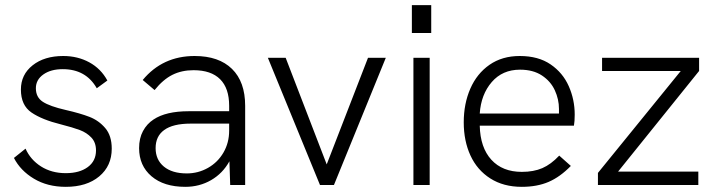

<svg xmlns="http://www.w3.org/2000/svg" viewBox="-20 -717 2771 744"><path d="M34 -105 79 -141Q98 -98 139 -72Q180 -46 235 -46Q288 -46 320 -69.5Q352 -93 352 -134Q352 -165 334 -184Q316 -203 289.5 -213Q263 -223 216 -235Q143 -253 102 -281Q61 -309 61 -370Q61 -428 106.5 -464Q152 -500 225 -500Q281 -500 326 -475.5Q371 -451 396 -405L355 -375Q313 -449 223 -449Q177 -449 148 -428.5Q119 -408 119 -375Q119 -340 146 -322.5Q173 -305 234 -291Q291 -278 327 -264Q363 -250 388 -220.5Q413 -191 413 -141Q413 -74 364.5 -33.5Q316 7 235 7Q164 7 111.5 -24.5Q59 -56 34 -105Z M869 -92Q843 -45 798 -19Q753 7 698 7Q615 7 567 -34Q519 -75 519 -143Q519 -181 534 -209Q549 -237 575 -254Q623 -286 711 -286H868V-307Q868 -375 833 -410Q798 -445 730 -445Q684 -445 648 -427Q612 -409 579 -368L533 -407Q610 -500 734 -500Q828 -500 879 -450Q930 -400 930 -307V0H872ZM704 -45Q748 -45 786 -66.5Q824 -88 846 -126Q868 -164 868 -211V-238H719Q650 -238 616 -213Q583 -189 583 -143Q583 -98 615 -71.5Q647 -45 704 -45Z M1018 -493H1087L1246 -80L1406 -493H1475L1274 0H1220Z M1582 -493H1645V0H1582ZM1576 -697H1651V-589H1576Z M1777 -243Q1777 -315 1802.5 -373.5Q1828 -432 1877 -466Q1926 -500 1994 -500Q2066 -500 2113.5 -467.5Q2161 -435 2184 -383Q2207 -331 2207 -273Q2207 -247 2204 -230H1839Q1841 -145 1884 -98Q1927 -51 2002 -51Q2048 -51 2081.5 -65.5Q2115 -80 2147 -114L2192 -74Q2150 -31 2105.5 -12Q2061 7 2002 7Q1931 7 1880 -25.5Q1829 -58 1803 -114.5Q1777 -171 1777 -243ZM2146 -277V-295Q2146 -332 2130 -367Q2114 -402 2080 -424.5Q2046 -447 1995 -447Q1927 -447 1885.5 -399Q1844 -351 1839 -277Z M2297 -47 2618 -442H2313V-493H2689V-442L2375 -52H2686V0H2297Z"/></svg>

Font: Hanken Grotesk Light
Style: Regular
Weight: 300
Designer: Alfredo Marco Pradil
Foundry: Hanken Design Co.
Version: Version 3.014